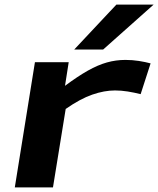

<svg xmlns="http://www.w3.org/2000/svg" viewBox="-20 -810 684 830"><path d="M277 -541 261 -439Q316 -480 359.5 -504.5Q403 -529 442 -540Q481 -551 522 -551Q552 -551 580.5 -546.5Q609 -542 631 -536L588 -403Q560 -410 532 -414.5Q504 -419 477 -419Q431 -419 379 -401Q327 -383 264 -339L209 0H44L131 -541ZM301 -596 483 -790H644L426 -596Z"/></svg>

Font: Georama ExtraExtended SemiBold
Style: Italic
Weight: 600
Width: 8
Italic angle: -9°
Designer: Jean-Baptiste Levee
Foundry: Production Type
Version: Version 1.000